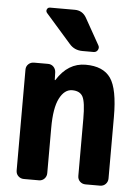

<svg xmlns="http://www.w3.org/2000/svg" viewBox="-54 -812 609 854"><g transform="rotate(5 250.0 -385.0)"><path d="M245.1 -769.5Q279.3 -769.5 296.9 -739.3L363.3 -621.1Q369.1 -611.3 363.3 -600.6Q357.4 -589.8 344.7 -589.8H294.9Q258.8 -589.8 236.3 -616.2L124 -744.1Q117.2 -752 121.1 -760.7Q125 -769.5 134.8 -769.5ZM460 -309.6V-35.2Q460 -20.5 450.2 -10.3Q440.4 0 424.8 0H360.4Q345.7 0 335.4 -9.8Q325.2 -19.5 325.2 -35.2V-290Q325.2 -364.3 312.5 -388.2Q299.8 -412.1 265.1 -412.1Q230.5 -412.1 208.5 -369.1Q186.5 -326.2 186.5 -237.3V-35.2Q186.5 -20.5 176.8 -10.3Q167 0 152.3 0H85Q70.3 0 60.1 -9.8Q49.8 -19.5 49.8 -35.2V-485.4Q49.8 -500 60.1 -509.8Q70.3 -519.5 85 -519.5H147.5Q162.1 -519.5 171.9 -509.8Q181.6 -500 182.6 -485.4L183.6 -451.2Q183.6 -450.2 184.6 -450.2Q186.5 -450.2 186.5 -451.2Q236.3 -530.3 314.9 -530.3Q393.6 -530.3 426.8 -482.4Q460 -434.6 460 -309.6Z"/></g></svg>

Font: Rounded-L Mgen+ 1m bold
Style: Bold
Weight: 700
Designer: [Source Han Sans]
Ryoko NISHIZUKA  (kana & ideographs); Paul D. Hunt (Latin, Greek & Cyrillic); Wenlong ZHANG  (bopomofo
Version: Version 1.059.20150602